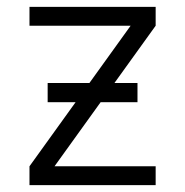

<svg xmlns="http://www.w3.org/2000/svg" viewBox="-20 -540 540 560"><path d="M66 0V-55L361 -465H66V-520H434V-465L139 -55H434V0ZM119 -242V-298H381V-242Z"/></svg>

Font: Iosevka Custom Light
Style: Regular
Weight: 300
Monospace: yes
Designer: Belleve Invis
Foundry: Belleve Invis
Version: Version 27.3.5